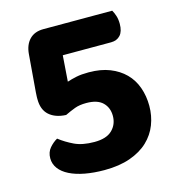

<svg xmlns="http://www.w3.org/2000/svg" viewBox="-96 -690 717 787"><g transform="rotate(-15 262.5 -296.5)"><path d="M451 -608Q457 -598 462 -583Q467 -568 467 -548Q467 -516 452.5 -500Q438 -484 413 -484H208L200 -374Q218 -380 239.5 -384.5Q261 -389 292 -389Q343 -389 381 -374Q419 -359 445 -333Q471 -307 484 -270.5Q497 -234 497 -192Q497 -150 482.5 -112.5Q468 -75 438 -46.5Q408 -18 361.5 -1.5Q315 15 252 15Q207 15 169.5 8Q132 1 105 -12.5Q78 -26 63.5 -45.5Q49 -65 49 -89Q49 -115 64 -132.5Q79 -150 97 -160Q124 -139 157.5 -123Q191 -107 242 -107Q293 -107 317.5 -131Q342 -155 342 -191Q342 -226 319.5 -248Q297 -270 250 -270Q221 -270 201 -262.5Q181 -255 158 -244Q113 -246 87 -269Q61 -292 61 -337Q61 -341 61 -346Q61 -351 62 -365L75 -524Q78 -563 99.5 -585.5Q121 -608 159 -608H451Z"/></g></svg>

Font: Baloo Da 2
Style: Bold
Weight: 700
Designer: Noopur Datye, Sulekha Rajkumar and Ek Type
Foundry: Ek Type
Version: Version 1.640;hotconv 1.0.111;makeotfexe 2.5.65597; ttfautoh